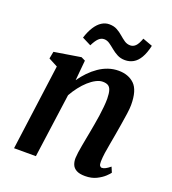

<svg xmlns="http://www.w3.org/2000/svg" viewBox="-142 -887 898 1004"><g transform="rotate(20 307.0 -385.0)"><path d="M228.5 -444.5Q246.5 -470.5 268.2 -493Q290 -515.5 314.8 -532.5Q339.5 -549.5 367 -558.8Q394.5 -568 423.5 -568Q478.5 -568 512 -535.8Q545.5 -503.5 545.5 -421.5Q545.5 -403 541.2 -372Q537 -341 531.2 -307.5Q525.5 -274 521 -247Q517 -222 511.5 -193.8Q506 -165.5 502.2 -138.8Q498.5 -112 498 -91Q497.5 -73.5 502.2 -67Q507 -60.5 513.5 -60.5Q522.5 -60.5 533 -65.8Q543.5 -71 559.5 -84L572 -54.5Q568 -48 551.5 -32.2Q535 -16.5 508.2 -3.2Q481.5 10 445.5 10Q414 10 396.8 0.2Q379.5 -9.5 373 -26Q366.5 -42.5 367 -62Q367.5 -75.5 370 -93.8Q372.5 -112 376.5 -133.2Q380.5 -154.5 384.5 -176.5Q388.5 -198.5 392.5 -219Q396 -239.5 400.5 -263.5Q405 -287.5 408.5 -313Q412 -338.5 414.5 -363.2Q417 -388 417 -409.5Q416.5 -440 411.2 -456.2Q406 -472.5 394.8 -479Q383.5 -485.5 365 -485.5Q347.5 -485.5 327.8 -475.2Q308 -465 288.2 -447.2Q268.5 -429.5 250.5 -406.2Q232.5 -383 218 -357L169 0H47.5L111.5 -478L61 -504.5L68.5 -544L216.5 -568L239 -557ZM188.5 -667Q200.5 -704.5 216.8 -729.5Q233 -754.5 252.8 -767Q272.5 -779.5 294.5 -779.5Q320 -779.5 338.2 -769.5Q356.5 -759.5 371.5 -746.2Q386.5 -733 401.2 -723Q416 -713 434 -713Q450 -713 462.8 -725.2Q475.5 -737.5 487 -769.5L541.5 -749.5Q532 -707 516.5 -680.8Q501 -654.5 480.2 -642.8Q459.5 -631 434 -631Q410 -631 391 -641Q372 -651 356.5 -664Q341 -677 326.5 -687Q312 -697 296 -697Q279 -697 265.5 -683.8Q252 -670.5 238 -642Z"/></g></svg>

Font: Merriweather SemiBold
Style: Italic
Weight: 600
Italic angle: -7.8°
Version: Version 2.101